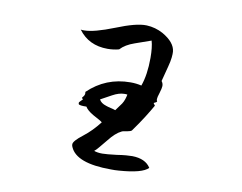

<svg xmlns="http://www.w3.org/2000/svg" viewBox="-77 -800 1153 913"><g transform="rotate(10 500.0 -343.0)"><path d="M511 9Q344 9 313 -64Q310 -70 310 -77Q310 -93 353 -126Q375 -143 394 -162.5Q413 -182 430 -204Q424 -210 384 -231Q355 -248 345 -265Q317 -264 308 -269Q306 -273 306 -275Q306 -280 313 -286L323 -296Q317 -301 317 -303Q317 -303 324 -312Q331 -321 328 -333Q413 -415 532 -415Q560 -415 585 -409Q605 -464 605 -546Q605 -597 596 -628L519 -601Q475 -586 451 -560Q424 -553 396 -553Q305 -553 255 -621Q259 -620 263.5 -620Q268 -620 272 -620Q319 -620 415 -658Q462 -677 498.5 -686.5Q535 -696 561 -695Q603 -693 640 -673Q701 -638 705 -594Q706 -584 704 -565Q702 -546 695 -520L676 -447Q684 -437 684 -424Q684 -414 676 -388Q669 -367 669 -358Q669 -351 672 -348Q671 -344 666 -342Q662 -340 660 -339Q658 -338 658 -338Q657 -334 661 -331Q666 -328 664 -324Q651 -301 630 -267.5Q609 -234 578 -191Q573 -186 556 -183Q534 -180 530 -177Q502 -164 470 -123Q451 -100 438.5 -85Q426 -70 418 -64Q435 -58 458 -58Q478 -58 527 -64Q552 -68 570.5 -69.5Q589 -71 601 -71Q665 -70 690 -30Q662 0 549 8Q539 9 530 9Q521 9 511 9ZM483 -272 510 -309Q517 -320 521 -332Q525 -344 527 -355Q523 -356 520 -356Q517 -356 513 -356Q487 -356 456 -339L403 -310Q411 -293 437 -285Q448 -281 460 -278.5Q472 -276 483 -272Z"/></g></svg>

Font: Yuji Hentaigana Akebono
Style: Regular
Weight: 400
Designer: Kataoka Yuji
Foundry: Kinuta Font Factory
Version: Version 3.002